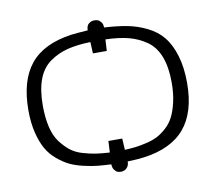

<svg xmlns="http://www.w3.org/2000/svg" viewBox="-85 -838 1114 993"><g transform="rotate(-10 472.0 -341.5)"><path d="M55.2 -338.9Q55.2 -494.6 124 -579.8Q192.9 -665 339.8 -686Q368.7 -689.9 429.2 -693.8Q429.2 -717.8 442.1 -728.3Q455.1 -738.8 471.2 -738.8Q480 -738.8 488.5 -736.3Q497.1 -733.9 506.1 -722.9Q515.1 -711.9 515.1 -693.8Q584 -689.9 636 -679.9Q688 -669.9 737.5 -645.5Q787.1 -621.1 818.6 -582.5Q850.1 -543.9 869.1 -481.9Q888.2 -419.9 888.2 -336.9Q888.2 -183.1 817.1 -99.1Q746.1 -15.1 599.1 3.9Q571.3 7.8 515.1 9.8Q515.1 31.7 502.7 43.9Q490.2 56.2 472.2 56.2Q463.4 56.2 455.1 53.5Q446.8 50.8 438 39.3Q429.2 27.8 429.2 9.8Q388.2 7.8 358.2 4.9Q328.1 2 286.6 -7.6Q245.1 -17.1 215.1 -31.5Q185.1 -45.9 153.1 -72.5Q121.1 -99.1 101.1 -134Q81.1 -168.9 68.1 -221.4Q55.2 -273.9 55.2 -338.9ZM132.8 -351.1Q132.8 -287.1 144.3 -238Q155.8 -189 179.4 -157.5Q203.1 -126 229 -105.5Q254.9 -85 292.5 -74Q330.1 -63 360.1 -58.6Q390.1 -54.2 432.1 -51.8L435.1 -111.8H507.8L511.2 -51.8Q545.4 -53.7 568.6 -56.4Q591.8 -59.1 626 -67.1Q660.2 -75.2 683.6 -87.2Q707 -99.1 732.4 -121.6Q757.8 -144 773.4 -174.6Q789.1 -205.1 799.6 -250.5Q810.1 -295.9 810.1 -353Q810.1 -434.1 788.6 -489.5Q767.1 -544.9 724.6 -574.5Q682.1 -604 631.6 -616.9Q581.1 -629.9 511.2 -631.8L507.8 -571.8H435.1L432.1 -631.8Q361.3 -629.9 310.5 -616.9Q259.8 -604 217.3 -574Q174.8 -543.9 153.8 -488.5Q132.8 -433.1 132.8 -351.1Z"/></g></svg>

Font: CMU Concrete
Style: Roman
Weight: 500
Version: Version 0.7.0